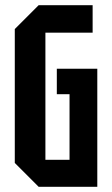

<svg xmlns="http://www.w3.org/2000/svg" viewBox="-20 -720 432 740"><path d="M37 -92V-608L129 -700H337V-594H155V-104H248V-357H199V-455H355V0H129Z"/></svg>

Font: Tektur Condensed Medium
Style: Regular
Weight: 500
Width: 3
Designer: Adam Jagosz
Foundry: Adam Jagosz
Version: Version 1.005;gftools[0.9.30]